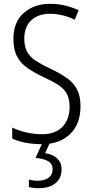

<svg xmlns="http://www.w3.org/2000/svg" viewBox="-20 -744 485 1004"><path d="M401 -189Q401 -95 346 -42.5Q291 10 200 10Q110 10 44 -19V-77Q76 -61 117.5 -51.5Q159 -42 200 -42Q269 -42 306.5 -81Q344 -120 344 -185Q344 -227 329.5 -253.5Q315 -280 284.5 -300Q254 -320 205 -342Q159 -364 124 -388Q89 -412 69.5 -448Q50 -484 50 -541Q50 -628 104 -676Q158 -724 242 -724Q285 -724 323 -714.5Q361 -705 391 -690L371 -641Q338 -657 305 -664.5Q272 -672 242 -672Q179 -672 143 -637.5Q107 -603 107 -543Q107 -499 122.5 -472Q138 -445 168 -425.5Q198 -406 241 -386Q292 -362 328 -337Q364 -312 382.5 -277Q401 -242 401 -189ZM302 141Q302 188 270 214Q238 240 183 240Q152 240 131 234V195Q152 201 179 201Q213 201 234 185.5Q255 170 255 142Q255 112 231 98.5Q207 85 166 82L203 0H242L216 57Q257 63 279.5 85Q302 107 302 141Z"/></svg>

Font: Noto Sans Tamil Condensed Light
Style: Regular
Weight: 300
Width: 3
Designer: Jelle Bosma - Monotype Design Team
Foundry: Monotype Imaging Inc.
Version: Version 2.004; ttfautohint (v1.8.4.7-5d5b)